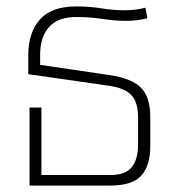

<svg xmlns="http://www.w3.org/2000/svg" viewBox="-20 -578 548 598"><path d="M72 0V-243H109V-33H325Q371 -33 390.5 -57.5Q410 -82 410 -127V-212Q410 -260 389 -282Q368 -304 319 -311L68 -347V-405Q68 -476 104 -517Q140 -558 218 -558Q259 -558 296 -552Q333 -546 367 -546Q403 -546 433 -554L439 -521Q406 -513 373 -513Q339 -513 299.5 -519Q260 -525 217 -525Q161 -525 133 -494Q105 -463 105 -407V-376L322 -344Q390 -334 419 -305Q448 -276 448 -214V-122Q448 -62 420 -31Q392 0 323 0Z"/></svg>

Font: Noto Sans Thai Looped ExtLight
Style: Regular
Weight: 200
Designer: Sasikarn Vongin, Ben Mitchell
Foundry: The Fontpad Ltd
Version: Version 1.00